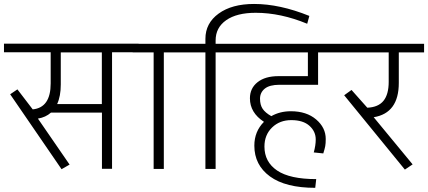

<svg xmlns="http://www.w3.org/2000/svg" viewBox="-34 -841 2132 956"><path d="M218.3 -425.8V-580.6H-14.2V-623.5H656.2V-580.6H523.9V-0.5H473.6V-280.3H219.7Q193.4 -256.8 154.8 -250.5L312.5 -21.5L272.5 1.5L16.6 -371.6L52.7 -396L128.9 -296.4Q218.3 -305.2 218.3 -425.8ZM268.6 -420.4Q268.6 -361.8 250.5 -322.8H473.1V-580.1H268.6Z M731 0V-580.1H626.5V-623H913.6V-580.1H781.7V0Z M988.8 0V-580.1H884.3V-623H988.8V-647.9Q988.8 -725.6 1054.7 -773.4Q1120.6 -821.3 1231 -821.3Q1358.9 -821.3 1506.3 -761.7L1495.6 -722.7Q1363.8 -777.3 1239.3 -777.3Q1145 -777.3 1092.3 -740.5Q1039.6 -703.6 1039.6 -639.6V-623H1171.4V-580.1H1039.6V0Z M1232.4 -115.7Q1232.4 -186.5 1280.3 -234.4Q1210.4 -279.8 1210.4 -351.6Q1210.4 -401.4 1248.3 -431.6Q1286.1 -461.9 1353 -461.9H1499V-580.1H1142.6V-623H1681.6V-580.1H1549.8V-418.9H1357.9Q1308.1 -418.9 1284.4 -399.7Q1260.7 -380.4 1260.7 -349.6Q1260.7 -318.8 1273.7 -299.3Q1286.6 -279.8 1316.9 -262.7Q1359.9 -287.1 1414.1 -287.1Q1492.2 -287.1 1540 -246.3Q1587.9 -205.6 1587.9 -148.9Q1587.9 -126.5 1585.4 -113.3Q1583 -100.1 1575.7 -77.1L1528.3 -82Q1538.1 -117.7 1538.1 -146.5Q1538.1 -186.5 1506.8 -214.6Q1475.6 -242.7 1417.2 -242.9Q1358.9 -243.2 1320.8 -206.3Q1282.7 -169.4 1282.7 -111.3Q1282.7 -34.7 1345.9 8.1Q1409.2 50.8 1540.5 50.8L1535.6 94.2Q1387.7 94.2 1310.1 37.4Q1232.4 -19.5 1232.4 -115.7Z M1901.4 -433.6V-580.1H1651.9V-623H2077.6V-580.1H1951.7V-428.2Q1951.7 -277.8 1826.7 -257.3L2020.5 -22.5L1981.9 3.4L1679.7 -366.7L1716.3 -393.1L1794.9 -304.7Q1849.6 -307.1 1875.5 -339.1Q1901.4 -371.1 1901.4 -433.6Z"/></svg>

Font: Yantramanav Light
Style: Regular
Weight: 300
Version: Version 1.001;PS 1.0;hotconv 1.0.72;makeotf.lib2.5.5900; ttf